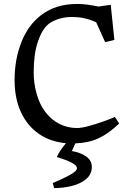

<svg xmlns="http://www.w3.org/2000/svg" viewBox="-20 -713 649 977"><path d="M447.3 136.2Q447.3 173.8 418.5 198Q389.6 222.2 345.7 233.2Q301.8 244.1 255.4 244.1L248.5 218.3Q299.3 196.8 326.2 182.4Q353 168 362.3 159.2Q371.6 150.4 371.6 143.1Q371.6 128.9 344.5 114.7Q317.4 100.6 269 85.9Q284.7 52.7 315.4 15.6Q236.8 8.8 177.7 -32Q118.7 -72.8 86.4 -142.8Q54.2 -212.9 54.2 -305.2Q54.2 -410.2 88.4 -497.3Q122.6 -584.5 187.5 -634.8Q227.1 -665 272.5 -679Q317.9 -692.9 374 -692.9Q398.4 -692.9 423.8 -689.5Q449.2 -686 481 -679.7L543.5 -688.5L562 -509.8L515.1 -498.5L469.2 -600.1Q437.5 -613.8 409.4 -620.1Q381.3 -626.5 343.3 -626.5Q307.6 -626.5 275.1 -615.5Q242.7 -604.5 224.1 -588.4Q191.9 -559.6 171.6 -497.6Q151.4 -435.5 151.4 -344.2Q151.4 -288.6 166.7 -234.6Q182.1 -180.7 210.4 -143.6Q242.7 -101.6 284.2 -81.5Q325.7 -61.5 372.1 -61.5Q395.5 -61.5 435.1 -72.5Q474.6 -83.5 512.2 -97.2Q549.8 -110.8 564.5 -118.2L586.4 -84.5Q534.2 -34.2 482.9 -10Q431.6 14.2 363.3 16.6L345.7 55.7Q388.7 62.5 418 83Q447.3 103.5 447.3 136.2Z"/></svg>

Font: Vesper Libre
Style: Regular
Weight: 400
Designer: Robert Keller & Kimya Gandhi
Foundry: Mota Italic
Version: Version 1.058